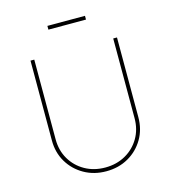

<svg xmlns="http://www.w3.org/2000/svg" viewBox="-129 -1004 1009 1121"><g transform="rotate(-15 375.0 -443.5)"><path d="M613.6 -727.3H636.4V-245.7Q636.4 -171.9 602.1 -113.8Q567.8 -55.8 508.9 -22.2Q449.9 11.4 375 11.4Q300.8 11.4 241.5 -22.4Q182.2 -56.1 147.7 -114.2Q113.3 -172.2 113.6 -245.7V-727.3H136.4V-245.7Q136.4 -178.3 167.4 -125.4Q198.5 -72.4 252.5 -41.9Q306.5 -11.4 375 -11.4Q443.5 -11.4 497.5 -41.9Q551.5 -72.4 582.6 -125.4Q613.6 -178.3 613.6 -245.7ZM488.6 -897.7V-875H261.4V-897.7Z"/></g></svg>

Font: Inter UI Thin
Style: Regular
Weight: 100
Designer: Rasmus Andersson
Foundry: rsms
Version: 3.2;8d6f07862